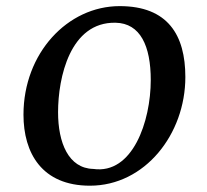

<svg xmlns="http://www.w3.org/2000/svg" viewBox="-20 -587 664 615"><path d="M55.2 -219.7C55.2 -96.7 114.3 7.8 268.1 7.8C443.8 7.8 573.7 -156.7 573.7 -340.3C573.7 -474.1 518.1 -567.4 363.3 -567.4C196.3 -567.4 55.2 -416.5 55.2 -219.7ZM166 -227.5C166 -338.9 204.6 -517.1 350.1 -514.2C429.7 -512.7 462.9 -439.5 462.9 -330.6C462.9 -198.2 404.8 -27.8 278.8 -45.9C199.2 -47.9 166 -129.9 166 -227.5Z"/></svg>

Font: Merriweather
Style: Italic
Weight: 400
Italic angle: -7.5°
Designer: Eben Sorkin
Foundry: Eben Sorkin
Version: Version 1.001